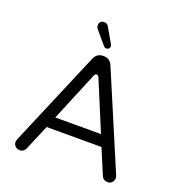

<svg xmlns="http://www.w3.org/2000/svg" viewBox="-152 -991 1032 1114"><g transform="rotate(20 364.5 -434.0)"><path d="M378.4 -555.2 505.4 -250H223.1L350.1 -555.7Q355 -566.4 364.3 -566.4Q373.5 -566.4 378.4 -555.2ZM194.8 -180.7H533.7L599.1 -24.9Q604 -13.2 613.5 -7.1Q623 -1 635.7 -1Q652.3 -1 663.1 -12.2Q673.8 -23.4 673.8 -39.1Q673.8 -44.4 669.4 -56.2L420.4 -643.6Q412.6 -661.6 399.4 -671.1Q386.2 -680.7 369.1 -680.7H359.4Q331.5 -680.7 314.5 -655.8Q311 -650.4 308.1 -643.6L59.1 -56.2Q54.7 -44.4 54.7 -39.1Q54.7 -22.9 65.9 -11.7Q77.1 -1 92.8 -1Q109.9 -1 120.6 -11.7Q126 -17.1 129.4 -25.4ZM347.2 -735.8Q354 -727.5 363.8 -727.5Q377 -727.5 382.3 -737.3Q384.8 -741.7 384.8 -747.8Q384.8 -753.9 378.9 -764.2L328.6 -851.6Q320.8 -867.2 301.8 -867.2Q287.6 -867.2 279.5 -859.1Q271.5 -851.1 271.5 -836.9Q271.5 -824.2 279.3 -815.9Z"/></g></svg>

Font: YuPearl-Light
Style: Light
Weight: 300
Designer: Max Yao
Foundry: Max-Everyday
Version: Version 1.011; ttfautohint (v1.8.3)